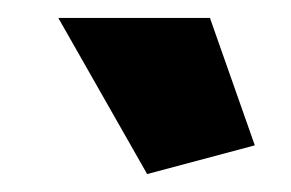

<svg xmlns="http://www.w3.org/2000/svg" viewBox="-20 -750 324 214"><path d="M144 -556 264 -588 214 -730H45Z"/></svg>

Font: Raleway Black
Style: Regular
Weight: 900
Designer: Matt McInerney, Pablo Impallari, Rodrigo Fuenzalida
Foundry: Matt McInerney, Pablo Impallari, Rodrigo Fuenzalida
Version: Version 3.000g; ttfautohint (v1.5) -l 8 -r 28 -G 28 -x 14 -D